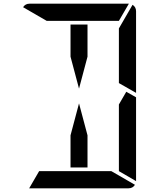

<svg xmlns="http://www.w3.org/2000/svg" viewBox="-20 -1020 856 1040"><path d="M362 -713V-887H454V-713L408 -540ZM664 -523 717 -493V-41Q717 -41 717 -39L624 -93V-95V-103V-113V-218V-454ZM454 -287V-113H362V-287L408 -460ZM698 -994Q717 -982 717 -959V-517L624 -570V-607V-782V-866ZM233 -907 105 -981Q117 -1000 140 -1000H676Q676 -1000 678 -1000L624 -907H621H590H454H362ZM583 -93 711 -19Q699 0 676 0H140Q140 0 138 0L192 -93H195H226H362H454Z"/></svg>

Font: DSEG14 Modern
Style: Regular
Weight: 400
Designer: Keshikan(Twitter:@keshinomi_88pro)
Version: Version 0.46